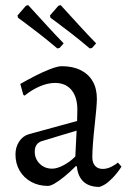

<svg xmlns="http://www.w3.org/2000/svg" viewBox="-20 -725 506 757"><path d="M372 12Q332 12 309.5 -8.5Q287 -29 283 -69L279 -70Q255 -46 233.5 -28.5Q212 -11 195.5 -1.5Q179 8 169 8Q132 8 103 -8Q74 -24 57.5 -52Q41 -80 41 -116Q41 -145 55.5 -167Q70 -189 94 -196L284 -248L285 -292Q285 -342 262 -370Q239 -398 197 -398Q169 -398 138 -385Q107 -372 77 -348L72 -351L60 -394Q86 -409 118 -425.5Q150 -442 179 -453Q208 -464 223 -464Q267 -464 298 -448.5Q329 -433 345.5 -404.5Q362 -376 362 -335Q362 -322 359.5 -293Q357 -264 353 -228.5Q349 -193 346.5 -160Q344 -127 344 -105Q344 -83 355 -71Q366 -59 385 -59Q402 -59 419 -67.5Q436 -76 445 -84L459 -68Q451 -55 437.5 -38.5Q424 -22 407.5 -8Q391 6 372 12ZM186 -60Q205 -60 230.5 -73.5Q256 -87 277 -108L282 -210L146 -169Q117 -160 117 -127Q117 -99 136.5 -79.5Q156 -60 186 -60ZM334 -534Q295 -567 259.5 -594.5Q224 -622 201.5 -638.5Q179 -655 179 -655L177 -664L210 -702L219 -705Q219 -705 240.5 -681.5Q262 -658 294 -623Q326 -588 359 -554L343 -536ZM206 -534Q167 -567 131.5 -594.5Q96 -622 73.5 -638.5Q51 -655 51 -655L49 -664L82 -702L91 -705Q91 -705 112.5 -681.5Q134 -658 166 -623Q198 -588 231 -554L215 -536Z"/></svg>

Font: Alegreya
Style: Regular
Weight: 400
Designer: Juan Pablo del Peral
Foundry: Huerta Tipografica
Version: Version 2.009